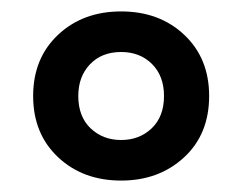

<svg xmlns="http://www.w3.org/2000/svg" viewBox="-20 -744 424 336"><path d="M192 -428Q125 -428 81.5 -469Q38 -510 38 -576Q38 -642 81.5 -683Q125 -724 192 -724Q259 -724 302.5 -683Q346 -642 346 -576Q346 -509 302 -468.5Q258 -428 192 -428ZM192 -499Q224 -499 245.5 -519.5Q267 -540 267 -576Q267 -611 246 -632Q225 -653 192 -653Q158 -653 137.5 -631.5Q117 -610 117 -576Q117 -540 138.5 -519.5Q160 -499 192 -499Z"/></svg>

Font: Noto Sans Sinhala Condensed SemiBold
Style: Regular
Weight: 600
Width: 3
Designer: Jelle Bosma - Monotype Design Team
Foundry: Monotype Imaging Inc.
Version: Version 2.006; ttfautohint (v1.8.4.7-5d5b)